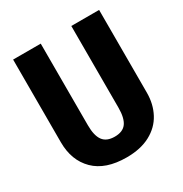

<svg xmlns="http://www.w3.org/2000/svg" viewBox="-165 -820 918 963"><g transform="rotate(-30 293.5 -338.0)"><path d="M543 -214Q543 -148 515 -95.5Q487 -43 431 -13Q375 17 294 17Q172 17 108.5 -46Q45 -109 45 -214V-693H205V-220Q205 -160 226 -131.5Q247 -103 294 -103Q341 -103 361.5 -131.5Q382 -160 382 -220V-693H543Z"/></g></svg>

Font: Fira Sans Condensed
Style: Bold
Weight: 700
Width: 3
Designer: bBox Type GmbH & Carrois Corporate GbR & Edenspiekermann AG
Foundry: bBox Type GmbH & Carrois Corporate GbR & Edenspiekermann AG
Version: Version 4.301